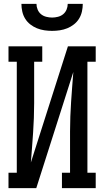

<svg xmlns="http://www.w3.org/2000/svg" viewBox="-20 -975 540 995"><path d="M24 0V-80H67V-655H24V-735H199V-655H157V-441Q157 -402 155.5 -363.5Q154 -325 151.5 -287Q149 -249 146 -210.5Q143 -172 140 -133L332 -735H476V-655H433V-80H476V0H301V-80H343V-294Q343 -333 344.5 -371.5Q346 -410 348.5 -448Q351 -486 354 -524.5Q357 -563 360 -602L168 0ZM250 -815Q230 -815 210 -818Q190 -821 171.5 -828.5Q153 -836 137 -848.5Q121 -861 110.5 -878Q100 -895 95.5 -915Q91 -935 91 -955H169Q169 -940 175 -925.5Q181 -911 192.5 -901.5Q204 -892 219.5 -888Q235 -884 250 -884Q265 -884 280.5 -888Q296 -892 307.5 -901.5Q319 -911 325 -925.5Q331 -940 331 -955H409Q409 -935 404.5 -915Q400 -895 389.5 -878Q379 -861 363 -848.5Q347 -836 328.5 -828.5Q310 -821 290 -818Q270 -815 250 -815Z"/></svg>

Font: Iosevka Curly Slab Medium
Style: Regular
Weight: 500
Monospace: yes
Designer: Belleve Invis
Foundry: Belleve Invis
Version: Version 22.1.2; ttfautohint (v1.8.4)